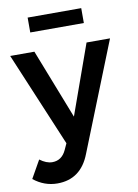

<svg xmlns="http://www.w3.org/2000/svg" viewBox="-106 -790 756 1055"><g transform="rotate(-10 271.5 -263.0)"><path d="M124 -726H423V-643H124ZM310 67Q259 200 128 200Q55 200 -5 152L51 53Q87 80 120 80Q173 80 198 26L214 -9L-7 -535H128L280 -146L419 -535H550Z"/></g></svg>

Font: Montserrat arm Medium
Style: Regular
Weight: 500
Designer: Julieta Ulanovsky
Foundry: Julieta Ulanovsky
Version: Version 6.000;PS 006.000;hotconv 1.0.88;makeotf.lib2.5.64775